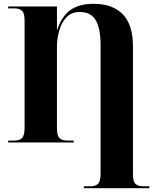

<svg xmlns="http://www.w3.org/2000/svg" viewBox="-20 -748 836 1008"><path d="M420 240V230H455Q481 230 494.5 217Q508 204 508 163V-511Q508 -599 482.5 -642Q457 -685 400 -685Q355 -685 329 -657.5Q303 -630 291 -587.5Q279 -545 279 -502V-77Q279 -36 292.5 -23Q306 -10 332 -10H367V0H23V-10H56Q82 -10 95.5 -23Q109 -36 109 -77V-643Q109 -680 95 -692Q81 -704 56 -704H23V-714H279V-592H281Q303 -661 348.5 -694.5Q394 -728 471 -728Q571 -728 624.5 -673Q678 -618 678 -505V169Q678 206 692 218Q706 230 731 230H764V240Z"/></svg>

Font: Noto Serif Display SemiCondensed ExtraBold
Style: Regular
Weight: 800
Width: 4
Designer: Monotype Design Team
Foundry: Monotype Imaging Inc.
Version: Version 2.009